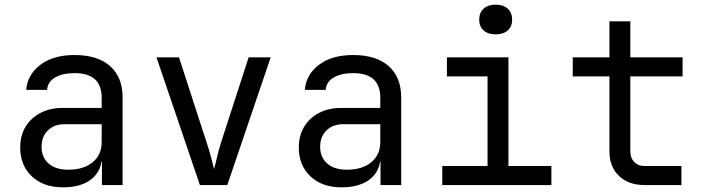

<svg xmlns="http://www.w3.org/2000/svg" viewBox="-20 -797 3040 827"><path d="M252 10Q167 10 117 -37.5Q67 -85 67 -162Q67 -213 90 -251Q113 -289 154 -310.5Q195 -332 248 -332H418V-375Q418 -429 389 -455.5Q360 -482 301 -482Q249 -482 217 -463Q185 -444 183 -410H93Q98 -475 153.5 -517.5Q209 -560 301 -560Q401 -560 454.5 -512Q508 -464 508 -378V0H419V-100H404L418 -120Q418 -80 398 -51Q378 -22 341 -6Q304 10 252 10ZM274 -66Q340 -66 379 -98Q418 -130 418 -185V-262H258Q214 -262 186.5 -235.5Q159 -209 159 -165Q159 -119 189.5 -92.5Q220 -66 274 -66Z M841 0 654 -550H751L871 -180Q882 -147 890 -116.5Q898 -86 902 -69Q907 -86 914 -116.5Q921 -147 931 -180L1051 -550H1146L959 0Z M1452 10Q1367 10 1317 -37.5Q1267 -85 1267 -162Q1267 -213 1290 -251Q1313 -289 1354 -310.5Q1395 -332 1448 -332H1618V-375Q1618 -429 1589 -455.5Q1560 -482 1501 -482Q1449 -482 1417 -463Q1385 -444 1383 -410H1293Q1298 -475 1353.5 -517.5Q1409 -560 1501 -560Q1601 -560 1654.5 -512Q1708 -464 1708 -378V0H1619V-100H1604L1618 -120Q1618 -80 1598 -51Q1578 -22 1541 -6Q1504 10 1452 10ZM1474 -66Q1540 -66 1579 -98Q1618 -130 1618 -185V-262H1458Q1414 -262 1386.5 -235.5Q1359 -209 1359 -165Q1359 -119 1389.5 -92.5Q1420 -66 1474 -66Z M1885 0V-82H2080V-468H1905V-550H2170V-82H2355V0ZM2115 -649Q2082 -649 2063 -666Q2044 -683 2044 -712Q2044 -742 2063 -759.5Q2082 -777 2115 -777Q2148 -777 2167 -759.5Q2186 -742 2186 -712Q2186 -683 2167 -666Q2148 -649 2115 -649Z M2755 0Q2687 0 2646 -39.5Q2605 -79 2605 -145V-468H2447V-550H2605V-705H2695V-550H2920V-468H2695V-145Q2695 -117 2711.5 -99.5Q2728 -82 2755 -82H2915V0Z"/></svg>

Font: Atlassian Mono
Style: Regular
Weight: 400
Monospace: yes
Designer: Philipp Nurullin, Konstantin Bulenkov
Foundry: Modifications by Atlassian Pty Ltd, manufactured by JetBrains
Version: Version 2.304